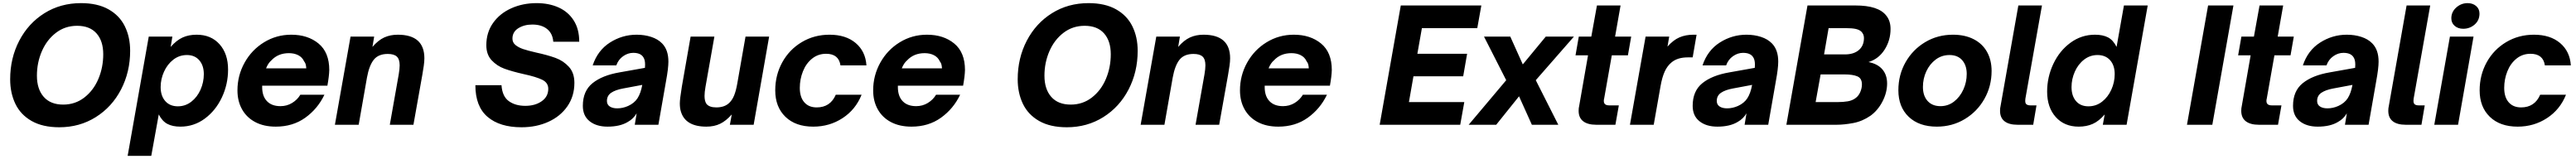

<svg xmlns="http://www.w3.org/2000/svg" viewBox="-20 -798 16469 1017"><path d="M45 -291Q45 -426 103 -537.5Q161 -649 264 -713.5Q367 -778 498 -778Q603 -778 673.5 -738.5Q744 -699 778 -630Q812 -561 812 -473Q812 -338 754 -226Q696 -114 592.5 -49Q489 16 359 16Q253 16 182.5 -24Q112 -64 78.5 -133.5Q45 -203 45 -291ZM640 -451Q640 -536 597 -584.5Q554 -633 473 -633Q396 -633 337.5 -588Q279 -543 247.5 -470Q216 -397 216 -314Q216 -228 259.5 -178.5Q303 -129 384 -129Q461 -129 519.5 -174.5Q578 -220 609 -293.5Q640 -367 640 -451Z M796 199 931 -564H1082L1071 -498Q1109 -541 1148 -558.5Q1187 -576 1237 -576Q1329 -576 1383.5 -515Q1438 -454 1438 -353Q1438 -259 1398.5 -175Q1359 -91 1289.5 -39.5Q1220 12 1133 12Q1083 12 1050 -5.5Q1017 -23 995 -66L947 199ZM1283 -324Q1283 -379 1254 -412.5Q1225 -446 1175 -446Q1126 -446 1088 -416.5Q1050 -387 1028.5 -339.5Q1007 -292 1007 -241Q1007 -185 1036.5 -151.5Q1066 -118 1117 -118Q1165 -118 1203 -147.5Q1241 -177 1262 -224.5Q1283 -272 1283 -324Z M1498 -220Q1498 -315 1543.5 -397Q1589 -479 1668 -527.5Q1747 -576 1842 -576Q1948 -576 2016.5 -519.5Q2085 -463 2085 -350Q2084 -311 2073 -250H1656V-241Q1656 -183 1686.5 -151Q1717 -119 1773 -119Q1814 -119 1847.5 -139.5Q1881 -160 1900 -192H2054Q2011 -102 1931.5 -45Q1852 12 1743 12Q1667 12 1612 -17Q1557 -46 1527.5 -98.5Q1498 -151 1498 -220ZM1938 -361Q1937 -375 1934.5 -385.5Q1932 -396 1924 -406Q1912 -432 1886.5 -445Q1861 -458 1827 -458Q1758 -458 1715 -412Q1694 -394 1681 -361Z M2121 0 2221 -564H2372L2361 -498Q2398 -541 2436.5 -558.5Q2475 -576 2523 -576Q2693 -576 2693 -425Q2693 -404 2689 -376.5Q2685 -349 2680 -320L2623 0H2472L2529 -322Q2535 -357 2535 -380Q2535 -419 2517 -436Q2499 -453 2459 -453Q2399 -453 2369.5 -416Q2340 -379 2326 -302L2273 0Z M3019 -253H3186Q3191 -181 3233 -151Q3275 -121 3338 -121Q3401 -121 3443 -150.5Q3485 -180 3485 -230Q3485 -269 3446 -288Q3407 -307 3328 -324Q3253 -341 3205 -358.5Q3157 -376 3123 -412.5Q3089 -449 3089 -509Q3089 -590 3132 -651Q3175 -712 3248.5 -745Q3322 -778 3410 -778Q3489 -778 3550.5 -750.5Q3612 -723 3647.5 -667.5Q3683 -612 3683 -531H3517Q3513 -584 3477.5 -612.5Q3442 -641 3383 -641Q3331 -641 3293.5 -617.5Q3256 -594 3256 -551Q3256 -526 3275.5 -510Q3295 -494 3325 -484Q3355 -474 3407 -462Q3481 -446 3531.5 -427.5Q3582 -409 3617 -370.5Q3652 -332 3652 -268Q3652 -183 3607.5 -118.5Q3563 -54 3486 -19Q3409 16 3314 16Q3175 16 3097 -50.5Q3019 -117 3019 -253Z M3706 -121Q3706 -216 3768 -266Q3830 -316 3940 -335L4103 -364Q4104 -371 4104 -385Q4104 -419 4090 -436Q4072 -460 4028 -460Q3994 -460 3963.5 -438.5Q3933 -417 3920 -380H3769Q3801 -476 3879.5 -526Q3958 -576 4050 -576Q4100 -576 4143 -562Q4186 -548 4213 -520Q4253 -479 4253 -404Q4253 -361 4238 -280L4189 0H4038L4050 -73Q4029 -38 3995 -19Q3945 12 3864 12Q3793 12 3749.5 -22.5Q3706 -57 3706 -121ZM3995 -120Q4035 -138 4055.5 -169.5Q4076 -201 4086 -255L3963 -232Q3914 -223 3887 -204.5Q3860 -186 3860 -152Q3860 -129 3878 -117Q3896 -105 3926 -105Q3961 -105 3995 -120Z M4333 -84Q4326 -106 4326 -137Q4326 -164 4339 -244L4395 -564H4547L4490 -242Q4484 -208 4484 -184Q4484 -152 4496 -134Q4514 -111 4559 -111Q4615 -111 4645 -143Q4662 -160 4673.5 -188.5Q4685 -217 4693 -262L4746 -564H4897L4798 0H4646L4658 -66Q4622 -25 4584 -6.5Q4546 12 4496 12Q4362 12 4333 -84Z M4936 -220Q4936 -318 4981 -399.5Q5026 -481 5105.5 -528.5Q5185 -576 5283 -576Q5387 -576 5450 -523Q5513 -470 5519 -380H5353Q5342 -454 5261 -454Q5210 -454 5171.5 -423Q5133 -392 5113 -341.5Q5093 -291 5093 -236Q5093 -177 5121.5 -144Q5150 -111 5201 -111Q5288 -111 5323 -192H5488Q5450 -97 5366.5 -42.5Q5283 12 5179 12Q5066 12 5001 -51Q4936 -114 4936 -220Z M5562 -220Q5562 -315 5607.5 -397Q5653 -479 5732 -527.5Q5811 -576 5906 -576Q6012 -576 6080.5 -519.5Q6149 -463 6149 -350Q6148 -311 6137 -250H5720V-241Q5720 -183 5750.5 -151Q5781 -119 5837 -119Q5878 -119 5911.5 -139.5Q5945 -160 5964 -192H6118Q6075 -102 5995.5 -45Q5916 12 5807 12Q5731 12 5676 -17Q5621 -46 5591.5 -98.5Q5562 -151 5562 -220ZM6002 -361Q6001 -375 5998.5 -385.5Q5996 -396 5988 -406Q5976 -432 5950.5 -445Q5925 -458 5891 -458Q5822 -458 5779 -412Q5758 -394 5745 -361Z M6486 -291Q6486 -426 6544 -537.5Q6602 -649 6705 -713.5Q6808 -778 6939 -778Q7044 -778 7114.5 -738.5Q7185 -699 7219 -630Q7253 -561 7253 -473Q7253 -338 7195 -226Q7137 -114 7033.5 -49Q6930 16 6800 16Q6694 16 6623.5 -24Q6553 -64 6519.5 -133.5Q6486 -203 6486 -291ZM7081 -451Q7081 -536 7038 -584.5Q6995 -633 6914 -633Q6837 -633 6778.5 -588Q6720 -543 6688.5 -470Q6657 -397 6657 -314Q6657 -228 6700.5 -178.5Q6744 -129 6825 -129Q6902 -129 6960.5 -174.5Q7019 -220 7050 -293.5Q7081 -367 7081 -451Z M7272 0 7372 -564H7523L7512 -498Q7549 -541 7587.5 -558.5Q7626 -576 7674 -576Q7844 -576 7844 -425Q7844 -404 7840 -376.5Q7836 -349 7831 -320L7774 0H7623L7680 -322Q7686 -357 7686 -380Q7686 -419 7668 -436Q7650 -453 7610 -453Q7550 -453 7520.5 -416Q7491 -379 7477 -302L7424 0Z M7907 -220Q7907 -315 7952.5 -397Q7998 -479 8077 -527.5Q8156 -576 8251 -576Q8357 -576 8425.5 -519.5Q8494 -463 8494 -350Q8493 -311 8482 -250H8065V-241Q8065 -183 8095.5 -151Q8126 -119 8182 -119Q8223 -119 8256.5 -139.5Q8290 -160 8309 -192H8463Q8420 -102 8340.5 -45Q8261 12 8152 12Q8076 12 8021 -17Q7966 -46 7936.5 -98.5Q7907 -151 7907 -220ZM8347 -361Q8346 -375 8343.5 -385.5Q8341 -396 8333 -406Q8321 -432 8295.5 -445Q8270 -458 8236 -458Q8167 -458 8124 -412Q8103 -394 8090 -361Z M9315 0H8800L8935 -763H9450L9424 -618H9070L9041 -454H9359L9334 -310H9016L8987 -145H9341Z M9545 0H9369L9609 -285L9467 -564H9635L9715 -386L9862 -564H10042L9798 -285L9942 0H9773L9691 -182Z M10185 0Q10130 0 10101 -22.5Q10072 -45 10072 -89Q10072 -107 10075 -118L10132 -444H10052L10073 -564H10153L10189 -763H10340L10305 -564H10408L10387 -444H10284L10235 -167Q10233 -162 10233 -152Q10233 -124 10267 -124H10329L10307 0Z M10400 0 10500 -564H10651L10640 -500Q10677 -542 10716.5 -559Q10756 -576 10806 -576H10826L10801 -431H10770Q10704 -431 10666 -399Q10639 -377 10622.5 -341Q10606 -305 10596 -249L10552 0Z M10801 -121Q10801 -216 10863 -266Q10925 -316 11035 -335L11198 -364Q11199 -371 11199 -385Q11199 -419 11185 -436Q11167 -460 11123 -460Q11089 -460 11058.5 -438.5Q11028 -417 11015 -380H10864Q10896 -476 10974.5 -526Q11053 -576 11145 -576Q11195 -576 11238 -562Q11281 -548 11308 -520Q11348 -479 11348 -404Q11348 -361 11333 -280L11284 0H11133L11145 -73Q11124 -38 11090 -19Q11040 12 10959 12Q10888 12 10844.5 -22.5Q10801 -57 10801 -121ZM11090 -120Q11130 -138 11150.5 -169.5Q11171 -201 11181 -255L11058 -232Q11009 -223 10982 -204.5Q10955 -186 10955 -152Q10955 -129 10973 -117Q10991 -105 11021 -105Q11056 -105 11090 -120Z M11400 0 11535 -763H11842Q11988 -763 12038 -699Q12066 -665 12066 -613Q12066 -540 12028 -480.5Q11990 -421 11925 -401Q11983 -390 12013.5 -354.5Q12044 -319 12044 -264Q12044 -206 12014.5 -149Q11985 -92 11938 -58Q11886 -22 11827.5 -11Q11769 0 11721 0ZM11774 -450Q11831 -450 11863.5 -478Q11896 -506 11896 -555Q11896 -579 11879 -596Q11866 -608 11843 -613Q11820 -618 11781 -618H11670L11641 -450ZM11726 -145Q11764 -145 11793 -150Q11822 -155 11843 -171Q11862 -185 11872.5 -209.5Q11883 -234 11883 -258Q11883 -297 11854 -309.5Q11825 -322 11772 -322H11619L11587 -145Z M12116 -221Q12116 -319 12162 -400Q12208 -481 12287.5 -528.5Q12367 -576 12465 -576Q12541 -576 12597 -547.5Q12653 -519 12682.5 -466.5Q12712 -414 12712 -344Q12712 -247 12666 -165.5Q12620 -84 12540 -36Q12460 12 12362 12Q12248 12 12182 -51Q12116 -114 12116 -221ZM12553 -325Q12553 -380 12524 -413Q12495 -446 12443 -446Q12393 -446 12354.5 -417Q12316 -388 12294.5 -341.5Q12273 -295 12273 -242Q12273 -185 12303 -152Q12333 -119 12385 -119Q12434 -119 12472 -148.5Q12510 -178 12531.5 -225.5Q12553 -273 12553 -325Z M12878 0Q12823 0 12794.5 -22.5Q12766 -45 12766 -89Q12766 -107 12769 -118L12883 -763H13034L12928 -167Q12927 -162 12927 -153Q12927 -136 12936 -130Q12945 -124 12960 -124H12999L12978 0Z M13067 -212Q13067 -305 13106.5 -389Q13146 -473 13216 -524.5Q13286 -576 13373 -576Q13423 -576 13456 -559Q13489 -542 13511 -498L13558 -763H13710L13575 0H13423L13435 -66Q13398 -23 13358.5 -5.5Q13319 12 13269 12Q13177 12 13122 -49.5Q13067 -111 13067 -212ZM13499 -324Q13499 -380 13469.5 -413Q13440 -446 13389 -446Q13341 -446 13303 -416.5Q13265 -387 13244 -339.5Q13223 -292 13223 -241Q13223 -185 13251.5 -151.5Q13280 -118 13331 -118Q13380 -118 13418 -147.5Q13456 -177 13477.5 -224.5Q13499 -272 13499 -324Z M14123 0H13961L14096 -763H14258Z M14421 0Q14366 0 14337 -22.5Q14308 -45 14308 -89Q14308 -107 14311 -118L14368 -444H14288L14309 -564H14389L14425 -763H14576L14541 -564H14644L14623 -444H14520L14471 -167Q14469 -162 14469 -152Q14469 -124 14503 -124H14565L14543 0Z M14639 -121Q14639 -216 14701 -266Q14763 -316 14873 -335L15036 -364Q15037 -371 15037 -385Q15037 -419 15023 -436Q15005 -460 14961 -460Q14927 -460 14896.5 -438.5Q14866 -417 14853 -380H14702Q14734 -476 14812.5 -526Q14891 -576 14983 -576Q15033 -576 15076 -562Q15119 -548 15146 -520Q15186 -479 15186 -404Q15186 -361 15171 -280L15122 0H14971L14983 -73Q14962 -38 14928 -19Q14878 12 14797 12Q14726 12 14682.5 -22.5Q14639 -57 14639 -121ZM14928 -120Q14968 -138 14988.5 -169.5Q15009 -201 15019 -255L14896 -232Q14847 -223 14820 -204.5Q14793 -186 14793 -152Q14793 -129 14811 -117Q14829 -105 14859 -105Q14894 -105 14928 -120Z M15360 0Q15305 0 15276.5 -22.5Q15248 -45 15248 -89Q15248 -107 15251 -118L15365 -763H15516L15410 -167Q15409 -162 15409 -153Q15409 -136 15418 -130Q15427 -124 15442 -124H15481L15460 0Z M15694 0H15542L15642 -564H15793ZM15651 -681Q15651 -722 15682.5 -750Q15714 -778 15755 -778Q15788 -778 15809.5 -759.5Q15831 -741 15831 -711Q15831 -668 15800 -641Q15769 -614 15727 -614Q15694 -614 15672.5 -632.5Q15651 -651 15651 -681Z M15832 -220Q15832 -318 15877 -399.5Q15922 -481 16001.5 -528.5Q16081 -576 16179 -576Q16283 -576 16346 -523Q16409 -470 16415 -380H16249Q16238 -454 16157 -454Q16106 -454 16067.5 -423Q16029 -392 16009 -341.5Q15989 -291 15989 -236Q15989 -177 16017.5 -144Q16046 -111 16097 -111Q16184 -111 16219 -192H16384Q16346 -97 16262.5 -42.5Q16179 12 16075 12Q15962 12 15897 -51Q15832 -114 15832 -220Z"/></svg>

Font: Open Sauce One ExtraBold Italic
Style: Regular
Weight: 800
Italic angle: -10°
Designer: Alfredo Marco Pradil
Foundry: Creative Sauce Fz LLC
Version: Version 1.477